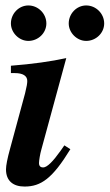

<svg xmlns="http://www.w3.org/2000/svg" viewBox="-20 -675 402 704"><path d="M150 -589C150 -625 120 -655 84 -655C49 -655 20 -625 20 -589C20 -555 50 -525 84 -525C120 -525 150 -554 150 -589ZM362 -589C362 -625 332 -655 296 -655C261 -655 232 -625 232 -589C232 -555 262 -525 296 -525C332 -525 362 -554 362 -589ZM216 -142 202 -122C175 -84 153 -61 138 -61C130 -61 123 -65 123 -77C123 -86 127 -111 132 -128L223 -462C169 -450 98 -440 20 -434V-407H34C64 -407 80 -397 80 -378C80 -370 78 -357 72 -333L17 -130C7 -94 2 -68 2 -54C2 -11 29 9 70 9C130 9 172 -20 238 -128Z"/></svg>

Font: XITS
Style: Bold Italic
Weight: 700
Italic angle: -16.33°
Designer: MicroPress Inc., with final additions and corrections provided by Coen Hoffman, Elsevier (retired)
Version: Version 1.302